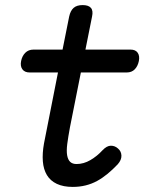

<svg xmlns="http://www.w3.org/2000/svg" viewBox="-20 -725 640 755"><path d="M493 -530Q513 -530 521.5 -517.5Q530 -505 526 -485Q522 -465 510 -452.5Q498 -440 478 -440H298L255 -224Q248 -186 244.5 -159Q241 -132 244 -114.5Q247 -97 256 -88.5Q265 -80 281 -80Q309 -80 335.5 -95.5Q362 -111 383 -134Q400 -152 416 -152Q432 -152 444 -141Q457 -130 457.5 -113Q458 -96 443 -79Q423 -58 403 -41.5Q383 -25 362 -13.5Q341 -2 317 4Q293 10 266 10Q229 10 203.5 -2Q178 -14 164.5 -36.5Q151 -59 148.5 -90.5Q146 -122 153 -161L208 -440H97Q77 -440 68 -452.5Q59 -465 63 -485Q67 -505 79.5 -517.5Q92 -530 112 -530H226L252 -660Q257 -683 269.5 -694Q282 -705 305 -705Q328 -705 337.5 -694Q347 -683 342 -660L316 -530Z"/></svg>

Font: Maple Mono NL
Style: Italic
Weight: 400
Italic angle: -10°
Monospace: yes
Designer: subframe7536
Version: Version 7.000